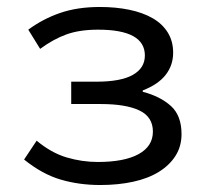

<svg xmlns="http://www.w3.org/2000/svg" viewBox="-20 -518 590 550"><path d="M49 -61Q101 -19 154 -3.5Q207 12 267 12Q319 12 362 2.5Q405 -7 435.5 -26Q466 -45 483 -72Q500 -99 500 -134Q500 -187 469.5 -214.5Q439 -242 389 -255V-259Q433 -276 454.5 -303.5Q476 -331 476 -367Q476 -400 460.5 -425Q445 -450 417 -466Q389 -482 350.5 -490Q312 -498 266 -498Q202 -498 152.5 -481Q103 -464 61 -433L95 -378Q133 -406 170.5 -419.5Q208 -433 261 -433Q395 -433 395 -359Q395 -323 360.5 -303.5Q326 -284 256 -284H184V-220H268Q341 -220 379.5 -201.5Q418 -183 418 -141Q418 -99 377 -76.5Q336 -54 260 -54Q215 -54 171 -67Q127 -80 85 -115Z"/></svg>

Font: Codetta
Style: Regular
Weight: 400
Italic angle: -11°
Designer: Ulrich Proeller
Foundry: PROSA GmbH
Version: Version 2.00;September 29, 2018;FontCreator 11.5.0.2427 64-b